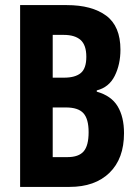

<svg xmlns="http://www.w3.org/2000/svg" viewBox="-20 -734 540 754"><path d="M59 0V-714H242Q341 -714 397 -672.5Q453 -631 453 -539Q453 -481 430.5 -436Q408 -391 360 -379V-374Q417 -358 442 -316.5Q467 -275 467 -211Q467 -111 410 -55.5Q353 0 253 0ZM232 -429Q275 -429 297 -447Q319 -465 319 -511Q319 -557 296.5 -577Q274 -597 230 -597H187V-429ZM245 -117Q289 -117 308.5 -139.5Q328 -162 328 -215Q328 -267 307.5 -289.5Q287 -312 239 -312H187V-117Z"/></svg>

Font: Noto Sans Mono ExtraCondensed
Style: Bold
Weight: 700
Width: 2
Designer: Monotype Design Team
Foundry: Monotype Imaging Inc.
Version: Version 2.014